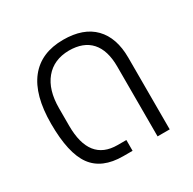

<svg xmlns="http://www.w3.org/2000/svg" viewBox="-133 -716 855 851"><g transform="rotate(-30 294.5 -290.0)"><path d="M264.2 0Q156.2 0 107.7 -66.7Q59.1 -133.3 59.1 -284.2Q59.1 -430.7 118.4 -505.4Q177.7 -580.1 291 -580.1Q394 -580.1 448 -524.7Q502 -469.2 502 -367.2V0H439.9V-357.9Q439.9 -440.4 401.6 -483.2Q363.3 -525.9 289.1 -525.9Q210.9 -524.9 167.5 -472.4Q124 -419.9 124 -326.2V-236.8Q124 -55.2 267.1 -55.2H312V0Z"/></g></svg>

Font: Anuphan Light
Style: Regular
Weight: 300
Designer: Mike Abbink, Paul van der Laan, Pieter van Rosmalen, Mint Tantisuwanna
Foundry: Bold Monday; Cadson Demak
Version: Version 3.002;hotconv 1.0.109;makeotfexe 2.5.65596